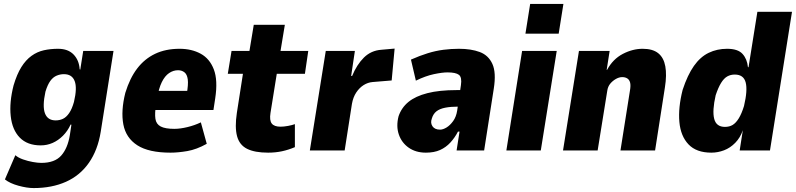

<svg xmlns="http://www.w3.org/2000/svg" viewBox="-20 -765 4046 976"><path d="M151 191Q117 191 73.5 179Q30 167 5 147L58 24Q73 37 97.5 45.5Q122 54 147 58.5Q172 63 190 63Q258 63 291 26Q324 -11 335 -78L343 -131L339 -132Q324 -99 300 -75Q276 -51 247.5 -38.5Q219 -26 187 -26Q119 -26 80.5 -65.5Q42 -105 34.5 -175Q27 -245 49 -331Q66 -388 88.5 -424Q111 -460 140 -481Q169 -502 203 -509.5Q237 -517 275 -517Q326 -517 354 -488Q382 -459 385 -413L388 -411L403 -506H557L492 -95Q477 -2 432 62.5Q387 127 315.5 159Q244 191 151 191ZM263 -153Q283 -153 300 -161Q317 -169 331.5 -190Q346 -211 356 -247Q373 -318 359.5 -353Q346 -388 305 -388Q286 -388 268 -380.5Q250 -373 236 -354Q222 -335 211 -299Q195 -225 208.5 -189Q222 -153 263 -153Z M847 11Q736 11 678 -26.5Q620 -64 607 -132.5Q594 -201 617 -293Q640 -368 677.5 -417Q715 -466 768.5 -491.5Q822 -517 893 -517Q954 -517 1000 -492Q1046 -467 1067 -412Q1088 -357 1074 -265L1065 -206H748L763 -303H943L929 -286Q938 -336 934.5 -361.5Q931 -387 917.5 -397.5Q904 -408 885 -408Q861 -408 839.5 -393.5Q818 -379 802.5 -347.5Q787 -316 778 -262L773 -232Q766 -188 770 -161Q774 -134 797 -122Q820 -110 866 -110Q896 -110 933 -119Q970 -128 1001 -143L1031 -34Q979 -5 932 3Q885 11 847 11Z M1343 11Q1275 11 1236 -8.5Q1197 -28 1185 -73Q1173 -118 1184 -191L1215 -390H1138L1157 -506H1248L1270 -639H1428L1406 -506H1547L1530 -390H1387L1355 -191Q1349 -153 1361.5 -137Q1374 -121 1406 -121Q1423 -121 1444.5 -125Q1466 -129 1479 -134V-17Q1446 -3 1413 4Q1380 11 1343 11Z M1555 0 1636 -506H1784L1765 -379H1770Q1794 -437 1830 -472.5Q1866 -508 1918 -512L1986 -518L1971 -356L1874 -348Q1850 -346 1828.5 -332.5Q1807 -319 1791 -295Q1775 -271 1769 -237L1732 0Z M2145 11Q2094 11 2058 -14Q2022 -39 2007.5 -81Q1993 -123 2006 -174Q2021 -218 2056.5 -247Q2092 -276 2152.5 -291.5Q2213 -307 2300 -307H2345L2332 -223H2309Q2271 -223 2243 -217.5Q2215 -212 2198.5 -199Q2182 -186 2175 -162Q2167 -140 2178.5 -123Q2190 -106 2217 -106Q2232 -106 2250 -117Q2268 -128 2283.5 -149.5Q2299 -171 2304 -203L2323 -332Q2329 -372 2313 -384.5Q2297 -397 2255 -397Q2228 -397 2185.5 -388Q2143 -379 2094 -355L2069 -462Q2114 -482 2154.5 -494.5Q2195 -507 2234.5 -512Q2274 -517 2313 -517Q2375 -517 2419 -500.5Q2463 -484 2483 -440Q2503 -396 2490 -314L2441 0H2301L2316 -96H2308Q2292 -65 2269.5 -40.5Q2247 -16 2217 -2.5Q2187 11 2145 11Z M2651 -594 2675 -745H2844L2820 -594ZM2554 0 2634 -506H2810L2729 0Z M2842 0 2923 -506H3079L3064 -410H3066Q3096 -465 3146 -491Q3196 -517 3247 -517Q3298 -517 3326 -494.5Q3354 -472 3362 -428Q3370 -384 3360 -321L3310 0H3134L3182 -303Q3187 -331 3183 -345.5Q3179 -360 3168.5 -366.5Q3158 -373 3143 -373Q3127 -373 3110.5 -363.5Q3094 -354 3082 -339.5Q3070 -325 3067 -304L3018 0Z M3596 11Q3520 11 3480 -31Q3440 -73 3433.5 -145Q3427 -217 3450 -308Q3475 -384 3507.5 -430Q3540 -476 3582.5 -496.5Q3625 -517 3676 -517Q3731 -517 3754.5 -491Q3778 -465 3782 -424L3785 -423L3830 -705H4006L3894 0H3740L3756 -103Q3743 -65 3717.5 -39Q3692 -13 3660.5 -1Q3629 11 3596 11ZM3665 -120Q3688 -120 3704.5 -130Q3721 -140 3735.5 -163.5Q3750 -187 3762 -226Q3781 -306 3770.5 -346Q3760 -386 3715 -386Q3694 -386 3677 -376.5Q3660 -367 3645.5 -343.5Q3631 -320 3618 -281Q3600 -202 3610.5 -161Q3621 -120 3665 -120Z"/></svg>

Font: Nunito Sans 7pt Condensed Black
Style: Italic
Weight: 900
Width: 3
Italic angle: -9°
Designer: Vernon Adams
Foundry: Vernon Adams
Version: Version 3.101;gftools[0.9.27]